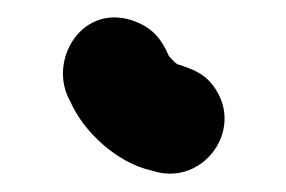

<svg xmlns="http://www.w3.org/2000/svg" viewBox="-20 -866 322 216"><path d="M223 -765C212.2 -782 199.7 -787.1 182 -793C178 -793 172.2 -800.8 170 -803C162.1 -821.3 152.4 -833.8 133 -841.5C73.1 -865.2 32.7 -798 59 -752C74 -717.7 111.3 -682.8 151 -674C206.4 -655.5 253.6 -716.9 223 -765Z"/></svg>

Font: Smoothie
Style: Regular
Weight: 400
Foundry: Cannot Into Space Fonts
Version: Version 0.8